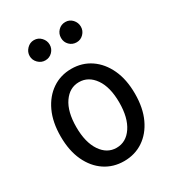

<svg xmlns="http://www.w3.org/2000/svg" viewBox="-166 -761 782 864"><g transform="rotate(-30 225.0 -328.5)"><path d="M225 9Q169 9 125.5 -20Q82 -49 57 -102.5Q32 -156 32 -230Q32 -304 57 -357.5Q82 -411 125.5 -440.5Q169 -470 225 -470Q281 -470 324.5 -440.5Q368 -411 393 -357.5Q418 -304 418 -230Q418 -156 393 -102.5Q368 -49 324.5 -20Q281 9 225 9ZM225 -60Q275 -60 306 -106Q337 -152 337 -231Q337 -311 305.5 -356Q274 -401 225 -401Q176 -401 145 -356Q114 -311 114 -231Q114 -152 145 -106Q176 -60 225 -60ZM144 -561Q123 -561 107.5 -576.5Q92 -592 92 -613Q92 -634 107.5 -650Q123 -666 144 -666Q166 -666 181 -650Q196 -634 196 -613Q196 -592 181 -576.5Q166 -561 144 -561ZM307 -561Q285 -561 270 -576Q255 -591 255 -613Q255 -635 270 -650.5Q285 -666 307 -666Q329 -666 343.5 -650Q358 -634 358 -613Q358 -592 343 -576.5Q328 -561 307 -561Z"/></g></svg>

Font: Inconsolata SemiCondensed Medium
Style: Regular
Weight: 500
Width: 4
Monospace: yes
Designer: Raph Levien, Cyreal, Brenton Simpson
Foundry: Raph Levien, Cyreal, Google
Version: Version 3.001; ttfautohint (v1.8.2.53-6de2)